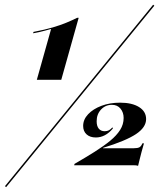

<svg xmlns="http://www.w3.org/2000/svg" viewBox="-39 -705 663 792"><path d="M112.9 -375.8 171.8 -585.5Q159.7 -582.3 148 -579Q136.3 -575.8 124.2 -573Q112.1 -570.2 97.6 -567.7L99.2 -573.4Q146 -582.3 178.6 -591.9Q211.3 -601.6 235.5 -611.7Q259.7 -621.8 279 -631.5H285.5L213.7 -375.8ZM-13.7 66.9 -18.5 62.9 592.7 -685.5 597.6 -681.5ZM530.6 -21Q525 -23.4 510.5 -23.4H266.9L268.5 -29Q314.5 -55.6 351.6 -79Q388.7 -102.4 415.3 -124.2Q441.9 -146 456.5 -169Q471 -191.9 471 -218.5Q471 -241.1 458.1 -256.9Q445.2 -272.6 422.6 -272.6Q396 -272.6 377.8 -253.2Q359.7 -233.9 359.7 -204.8Q359.7 -184.7 368.5 -174.2Q377.4 -163.7 392.7 -163.7Q403.2 -163.7 410.5 -167.7Q417.7 -171.8 425 -179.8L426.6 -175Q411.3 -156.5 393.5 -147.2Q375.8 -137.9 356.5 -137.9Q332.3 -137.9 318.1 -150.8Q304 -163.7 304 -185.5Q304 -212.1 324.6 -233.9Q345.2 -255.6 379.4 -268.5Q413.7 -281.5 456.5 -281.5Q505.6 -281.5 534.7 -263.3Q563.7 -245.2 563.7 -213.7Q563.7 -179.8 522.2 -152Q480.6 -124.2 386.3 -95.2V-93.5H512.9Q529 -93.5 536.3 -97.6Q543.5 -101.6 548.4 -113.7H554.8Q549.2 -94.4 544.8 -77.8Q540.3 -61.3 537.1 -47.6Q533.9 -33.9 530.6 -21Z"/></svg>

Font: Playfair 144pt
Style: Bold Italic
Weight: 700
Italic angle: -15.6°
Designer: Claus Eggers Sørensen
Foundry: Claus Eggers Sørensen
Version: Version 2.203